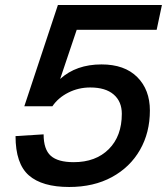

<svg xmlns="http://www.w3.org/2000/svg" viewBox="-20 -730 669 766"><path d="M256 16Q148 16 95 -30.5Q42 -77 42 -187L154 -194Q154 -134 182.5 -108.5Q211 -83 274 -83Q362 -83 414 -135Q466 -187 466 -276Q466 -325 433.5 -353Q401 -381 340 -381Q293 -381 252.5 -360.5Q212 -340 189 -306H77L211 -710H626L605 -611H286L220 -415Q284 -473 385 -473Q477 -473 527.5 -422.5Q578 -372 578 -289Q578 -201 538.5 -132Q499 -63 426.5 -23.5Q354 16 256 16Z"/></svg>

Font: Geist Medium
Style: Italic
Weight: 500
Italic angle: -12°
Designer: Basement.studio, Andrés Briganti, Mateo Zaragoza
Foundry: Basement.studio, Vercel, Andrés Briganti, Guido Ferreyra, Mateo Zaragoza
Version: Version 1.500; ttfautohint (v1.8.4.7-5d5b)